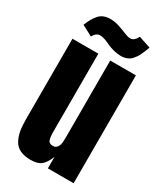

<svg xmlns="http://www.w3.org/2000/svg" viewBox="-232 -1033 963 1129"><g transform="rotate(30 249.5 -468.5)"><path d="M176.3 7.8Q133.3 7.8 104.5 -5.6Q75.7 -19 60.5 -46.1Q45.4 -73.2 39.3 -106.4Q33.2 -139.6 33.2 -187V-732.4H209V-207.5Q209 -161.6 216.3 -145.3Q223.6 -128.9 248 -128.9Q265.6 -128.9 275.1 -140.9Q284.7 -152.8 287.1 -169.9Q289.6 -187 289.6 -216.3V-732.4H463.9V0H289.1V-78.1Q271 -32.2 247.1 -12.2Q223.1 7.8 176.3 7.8ZM330.6 -786.6Q305.2 -786.6 279.3 -793.5Q253.4 -800.3 236.3 -808.8Q219.2 -817.4 199.7 -824.2Q180.2 -831.1 165.5 -831.1Q137.7 -831.1 120.6 -797.9L48.3 -835.9Q58.6 -861.8 67.9 -878.4Q77.1 -895 91.1 -911.9Q105 -928.7 124.3 -936.8Q143.6 -944.8 168.9 -944.8Q199.7 -944.8 230.5 -934.6Q261.2 -924.3 285.6 -914.1Q310.1 -903.8 325.2 -903.8Q352.5 -903.8 370.6 -940.4L451.7 -914.1Q445.3 -896.5 441.2 -886Q437 -875.5 429.9 -860.4Q422.9 -845.2 416.7 -835.9Q410.6 -826.7 401.4 -816.2Q392.1 -805.7 382.3 -800Q372.6 -794.4 359.1 -790.5Q345.7 -786.6 330.6 -786.6Z"/></g></svg>

Font: Anton
Style: Regular
Weight: 400
Designer: Vernon Adams, Tural Alisoy
Foundry: Vernon Adams
Version: Version 2.300